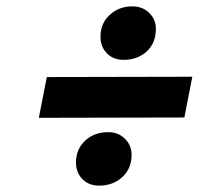

<svg xmlns="http://www.w3.org/2000/svg" viewBox="-20 -656 690 603"><path d="M368 -468Q334 -468 313.5 -491Q293 -514 296 -549Q298 -586 326.5 -611Q355 -636 396 -636Q430 -636 451.5 -612.5Q473 -589 469 -555Q466 -516 438 -492Q410 -468 368 -468ZM102 -286 127 -414 584 -415 559 -287ZM291 -73Q257 -73 236.5 -96Q216 -119 219 -155Q222 -192 250 -216.5Q278 -241 320 -241Q353 -241 374.5 -218Q396 -195 393 -161Q390 -122 361.5 -97.5Q333 -73 291 -73Z"/></svg>

Font: REM
Style: Bold Italic
Weight: 700
Italic angle: -11°
Designer: Octavio Pardo
Foundry: Ashler Design
Version: Version 1.005;gftools[0.9.28]